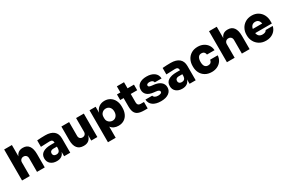

<svg xmlns="http://www.w3.org/2000/svg" viewBox="149 -2221 5807 3913"><g transform="rotate(-30 3052.5 -265.0)"><path d="M66 -730H248V-463Q290 -570 407 -570H415Q505 -570 552.5 -505Q600 -440 600 -314V0H418V-321Q418 -360 395 -384Q372 -408 334 -408Q296 -408 272 -383.5Q248 -359 248 -319V0H66Z M1056 -102Q1017 14 881 14Q792 14 737 -33Q682 -80 682 -162Q682 -251 751 -294Q820 -337 939 -337H1026Q1025 -375 1007.5 -392.5Q990 -410 951 -410Q876 -410 742 -402V-554Q838 -562 933 -562Q1062 -562 1131 -505Q1200 -448 1200 -335V0H1056ZM939 -108Q978 -108 1000.5 -130Q1023 -152 1026 -204V-243H939Q903 -243 882.5 -224.5Q862 -206 862 -175Q862 -144 882 -126Q902 -108 939 -108Z M1310 -232V-552H1492V-227Q1492 -189 1514 -166.5Q1536 -144 1573 -144Q1610 -144 1633 -167Q1656 -190 1656 -229V-552H1838V0H1694V-130Q1660 18 1515 18H1507Q1412 18 1361 -44.5Q1310 -107 1310 -232Z M1972 -552H2116V-411Q2140 -486 2196 -527Q2252 -568 2330 -568Q2404 -568 2461 -532Q2518 -496 2549 -433Q2580 -370 2580 -289V-265Q2580 -183 2551 -119Q2522 -55 2465.5 -18.5Q2409 18 2331 18Q2273 18 2228 -2.5Q2183 -23 2154 -63V200H1972ZM2398 -277Q2398 -341 2364.5 -379.5Q2331 -418 2276 -418Q2224 -418 2187 -383Q2150 -348 2150 -289V-255Q2150 -218 2168.5 -190Q2187 -162 2216 -147Q2245 -132 2276 -132Q2330 -132 2364 -172.5Q2398 -213 2398 -277Z M2698 -225V-420H2618V-552H2699V-696H2867V-552H3018V-420H2866V-220Q2866 -183 2885.5 -163.5Q2905 -144 2942 -144H3018V8H2943Q2851 8 2798.5 -14Q2746 -36 2722 -86.5Q2698 -137 2698 -225Z M3068 -171H3228Q3232 -145 3260 -127.5Q3288 -110 3335 -110Q3372 -110 3396.5 -121Q3421 -132 3421 -155Q3421 -177 3400 -190Q3379 -203 3328 -208L3290 -212Q3187 -223 3135.5 -269Q3084 -315 3084 -388Q3084 -476 3148 -522Q3212 -568 3318 -568Q3430 -568 3497.5 -519Q3565 -470 3569 -380H3409Q3405 -406 3381 -423Q3357 -440 3316 -440Q3284 -440 3265 -429Q3246 -418 3246 -398Q3246 -377 3264 -367Q3282 -357 3324 -352L3362 -348Q3468 -337 3525.5 -289Q3583 -241 3583 -165Q3583 -80 3515.5 -31Q3448 18 3331 18Q3211 18 3141.5 -31.5Q3072 -81 3068 -171Z M4008 -102Q3969 14 3833 14Q3744 14 3689 -33Q3634 -80 3634 -162Q3634 -251 3703 -294Q3772 -337 3891 -337H3978Q3977 -375 3959.5 -392.5Q3942 -410 3903 -410Q3828 -410 3694 -402V-554Q3790 -562 3885 -562Q4014 -562 4083 -505Q4152 -448 4152 -335V0H4008ZM3891 -108Q3930 -108 3952.5 -130Q3975 -152 3978 -204V-243H3891Q3855 -243 3834.5 -224.5Q3814 -206 3814 -175Q3814 -144 3834 -126Q3854 -108 3891 -108Z M4242 -264V-284Q4242 -363 4275.5 -428.5Q4309 -494 4373 -533Q4437 -572 4526 -572Q4600 -572 4659 -542Q4718 -512 4752.5 -459.5Q4787 -407 4791 -339H4613Q4610 -374 4587.5 -396Q4565 -418 4526 -418Q4475 -418 4449.5 -380Q4424 -342 4424 -274Q4424 -134 4526 -134Q4567 -134 4589.5 -155.5Q4612 -177 4617 -216H4795Q4791 -147 4755.5 -93.5Q4720 -40 4660.5 -10Q4601 20 4526 20Q4435 20 4370.5 -19.5Q4306 -59 4274 -123.5Q4242 -188 4242 -264Z M4887 -730H5069V-463Q5111 -570 5228 -570H5236Q5326 -570 5373.5 -505Q5421 -440 5421 -314V0H5239V-321Q5239 -360 5216 -384Q5193 -408 5155 -408Q5117 -408 5093 -383.5Q5069 -359 5069 -319V0H4887Z M5511 -266V-286Q5511 -362 5545.5 -427.5Q5580 -493 5645 -532.5Q5710 -572 5796 -572Q5882 -572 5945 -532.5Q6008 -493 6041.5 -427.5Q6075 -362 6075 -284V-226H5683Q5702 -126 5802 -126Q5839 -126 5864 -138.5Q5889 -151 5899 -174H6065Q6047 -87 5976.5 -33.5Q5906 20 5802 20Q5713 20 5647 -20.5Q5581 -61 5546 -127Q5511 -193 5511 -266ZM5904 -324Q5887 -426 5796 -426Q5751 -426 5722 -400.5Q5693 -375 5683 -324Z"/></g></svg>

Font: Sora-SIA ExtraBold
Style: Regular
Weight: 800
Designer: Jonathan Barnbrook, Julián Moncada
Foundry: Barnbrook Fonts
Version: Version 2.000